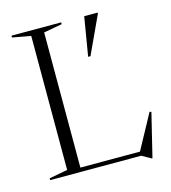

<svg xmlns="http://www.w3.org/2000/svg" viewBox="-110 -804 816 918"><g transform="rotate(-15 298.0 -345.0)"><path d="M531 25.5H527.5L482 0H31.5V-9L122.5 -26V-689.5L31.5 -706V-715H277.5V-706L186.5 -689.5V-20.5H481.5L575 -192.5L583.5 -190ZM359.5 -522.5 391.5 -715H458V-710L371 -522.5Z"/></g></svg>

Font: Newsreader 72pt Light
Style: Regular
Weight: 300
Designer: Hugues Gentile
Foundry: Production Type
Version: Version 1.003; ttfautohint (v1.8.3)